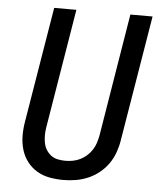

<svg xmlns="http://www.w3.org/2000/svg" viewBox="-53 -781 706 836"><g transform="rotate(5 300.0 -363.5)"><path d="M255 8Q224 8 194 2.5Q164 -3 139 -18Q114 -33 96.5 -56Q79 -79 70.5 -107Q62 -135 61.5 -165.5Q61 -196 66 -227L150 -735H247L161 -214Q158 -196 158 -179Q158 -162 161 -146Q164 -130 172.5 -116Q181 -102 193.5 -92.5Q206 -83 222.5 -79.5Q239 -76 256 -76Q272 -76 288.5 -79Q305 -82 320.5 -89.5Q336 -97 349.5 -109Q363 -121 372.5 -136Q382 -151 387 -167Q392 -183 395 -199L483 -735H580L489 -185Q485 -159 475.5 -132.5Q466 -106 450 -83Q434 -60 411 -41.5Q388 -23 362 -12Q336 -1 308.5 3.5Q281 8 255 8Z"/></g></svg>

Font: Iosevka Custom Medium Oblique
Style: Regular
Weight: 500
Italic angle: -9°
Designer: Belleve Invis
Foundry: Belleve Invis
Version: Version 27.0.1